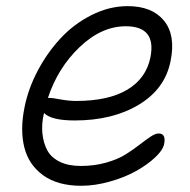

<svg xmlns="http://www.w3.org/2000/svg" viewBox="-20 -575 612 620"><path d="M242.2 24.9Q166.5 24.9 119.6 -8.8Q72.8 -42.5 58.6 -98.9Q44.4 -155.3 59.1 -228Q70.8 -287.6 101.3 -345.7Q131.8 -403.8 174.8 -450.4Q217.8 -497.1 275.1 -526.1Q332.5 -555.2 392.1 -555.2Q471.2 -555.2 509.5 -508.3Q547.9 -461.4 530.8 -377.9Q513.2 -288.1 428.5 -237.1Q343.8 -186 221.2 -186Q146 -186 122.1 -210Q113.8 -175.3 116.9 -144.3Q120.1 -113.3 132.6 -89.8Q145 -66.4 172.9 -52.7Q200.7 -39.1 241.2 -39.1Q284.7 -39.1 322.5 -49.8Q360.4 -60.5 385.3 -76.2Q410.2 -91.8 429.9 -107.2Q449.7 -122.6 465.6 -133.3Q481.4 -144 492.2 -144Q517.1 -144 509.8 -108.9Q505.4 -89.4 480.5 -66.2Q455.6 -43 419.4 -22.7Q383.3 -2.4 335.2 11.2Q287.1 24.9 242.2 24.9ZM142.1 -258.8Q148.9 -258.8 175.8 -253.9Q202.6 -249 226.1 -249Q330.1 -249 391.1 -285.4Q452.1 -321.8 465.8 -390.1Q485.4 -490.2 386.2 -490.2Q307.6 -490.2 237.1 -422.9Q166.5 -355.5 134.8 -258.8Z"/></svg>

Font: Shantell Sans Irregular Bouncy
Style: Italic
Weight: 300
Italic angle: -11.31°
Designer: Stephen Nixon, Anya Danilova, Shantell Martin
Foundry: Arrow Type
Version: Version 1.006;[9816181b4]